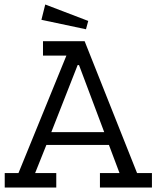

<svg xmlns="http://www.w3.org/2000/svg" viewBox="-20 -833 695 853"><path d="M424 0V-64H511L464 -189H186L136 -64H230V0H1V-64H62L275 -586H171V-650H356L589 -64H655V0ZM331 -544H325L208 -246H443ZM362 -703 164 -745 181 -813 372 -740Z"/></svg>

Font: Zilla Slab Regular
Style: Regular
Weight: 400
Designer: Typotheque.com
Foundry: Typotheque type foundry
Version: Version 1.0; 2017